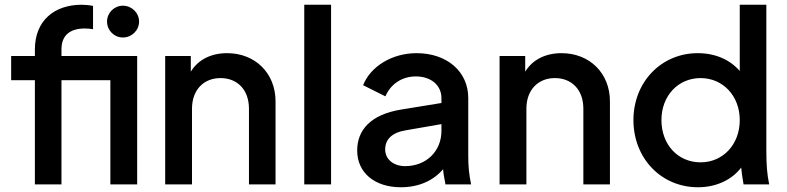

<svg xmlns="http://www.w3.org/2000/svg" viewBox="-20 -777 3315 809"><path d="M127 0H239V-439H445V0H558V-541H239V-569C239 -631 278 -657 338 -657C346 -657 361 -656 372 -654V-752C360 -755 339 -757 324 -757C209 -757 127 -690 127 -569V-541H27V-439H127ZM431 -686C431 -649 461 -619 498 -619C535 -619 566 -649 566 -686C566 -723 535 -753 498 -753C461 -753 431 -723 431 -686Z M676 0H789V-319C789 -399 839 -448 909 -448C980 -448 1029 -399 1029 -319V0H1141V-350C1141 -469 1055 -553 937 -553C870 -553 815 -526 784 -475V-541H676Z M1262 0H1375V-757H1262Z M1669 12C1745 12 1806 -16 1847 -64C1848 -47 1852 -27 1857 0H1965C1956 -44 1953 -76 1953 -121V-364C1953 -476 1863 -553 1735 -553C1632 -553 1541 -497 1510 -418L1604 -371C1625 -421 1672 -455 1732 -455C1797 -455 1840 -417 1840 -364V-343L1668 -315C1543 -294 1485 -230 1485 -143C1485 -49 1559 12 1669 12ZM1603 -147C1603 -189 1630 -218 1690 -228L1840 -254V-225C1840 -142 1778 -77 1687 -77C1638 -77 1603 -106 1603 -147Z M2085 0H2198V-319C2198 -399 2248 -448 2318 -448C2389 -448 2438 -399 2438 -319V0H2550V-350C2550 -469 2464 -553 2346 -553C2279 -553 2224 -526 2193 -475V-541H2085Z M2921 12C2996 12 3063 -18 3103 -71C3105 -50 3108 -28 3113 0H3221C3212 -44 3209 -81 3209 -144V-757H3097V-478C3056 -525 2995 -553 2920 -553C2766 -553 2649 -431 2649 -271C2649 -111 2765 12 2921 12ZM2767 -271C2767 -373 2837 -448 2932 -448C3026 -448 3097 -373 3097 -271C3097 -168 3026 -93 2932 -93C2836 -93 2767 -168 2767 -271Z"/></svg>

Font: Mluvka SemiBold
Style: Regular
Weight: 600
Designer: Modified by Jiří Krblich, Original typeface by Gumpita Rahayu
Foundry: Gumpita Rahayu & Jiří Krblich
Version: Version 2.000;Glyphs 3.1.1 (3134)